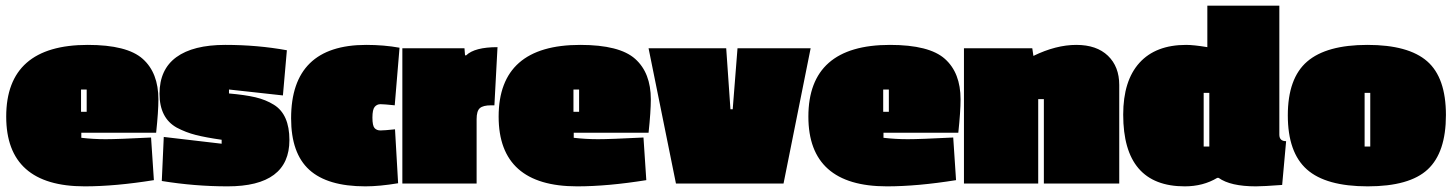

<svg xmlns="http://www.w3.org/2000/svg" viewBox="-20 -650 5145 680"><path d="M541 -298Q541 -255 533 -180H268V-162Q311 -157 354 -157Q397 -157 515 -163L525 -12Q388 10 280 10Q2 10 2 -237Q2 -491 291 -491Q430 -491 485.5 -441.5Q541 -392 541 -298ZM287 -254V-333H267V-254Z M996 -472 982 -312 791 -333V-319Q848 -314 884.5 -305.5Q921 -297 950 -279Q1005 -245 1005 -154Q1005 10 786 10Q670 10 553 -9L560 -165L765 -141V-155Q709 -163 673.5 -172Q638 -181 606 -198Q545 -232 545 -318Q545 -404 604.5 -447.5Q664 -491 778 -491Q892 -491 996 -472Z M1379 -192 1390 -1Q1324 10 1274 10Q1140 10 1075.5 -48.5Q1011 -107 1011 -231Q1011 -491 1277 -491Q1340 -491 1395 -481L1378 -277Q1340 -281 1327.5 -281Q1315 -281 1307 -271.5Q1299 -262 1299 -233.5Q1299 -205 1306.5 -196.5Q1314 -188 1327.5 -188Q1341 -188 1379 -192Z M1668 -228V0H1405V-479H1625L1627 -454H1631Q1661 -483 1742 -483L1731 -277H1719Q1691 -277 1679.5 -267Q1668 -257 1668 -228Z M2285 -298Q2285 -255 2277 -180H2012V-162Q2055 -157 2098 -157Q2141 -157 2259 -163L2269 -12Q2132 10 2024 10Q1746 10 1746 -237Q1746 -491 2035 -491Q2174 -491 2229.5 -441.5Q2285 -392 2285 -298ZM2031 -254V-333H2011V-254Z M2851 -479 2755 0H2374L2277 -479H2552L2567 -263H2575L2592 -479Z M3382 -298Q3382 -255 3374 -180H3109V-162Q3152 -157 3195 -157Q3238 -157 3356 -163L3366 -12Q3229 10 3121 10Q2843 10 2843 -237Q2843 -491 3132 -491Q3271 -491 3326.5 -441.5Q3382 -392 3382 -298ZM3128 -254V-333H3108V-254Z M3640 -452Q3720 -491 3792 -491Q3864 -491 3904 -452.5Q3944 -414 3944 -349V0H3677V-299H3657V0H3394V-479H3636Z M4428 10Q4338 10 4296 -20H4291Q4241 10 4176 10Q3958 10 3958 -244Q3958 -364 4015.5 -427.5Q4073 -491 4181 -491Q4208 -491 4256 -483V-630H4511V-173Q4511 -150 4535 -150L4521 5Q4454 10 4428 10ZM4263 -131V-321H4243V-131Z M4541 -241.5Q4541 -373 4609.5 -432Q4678 -491 4823 -491Q4968 -491 5034.5 -433Q5101 -375 5101 -242.5Q5101 -110 5036.5 -50Q4972 10 4824 10Q4676 10 4608.5 -50Q4541 -110 4541 -241.5ZM4833 -131V-321H4813V-131Z"/></svg>

Font: Passion One Black
Style: Regular
Weight: 900
Designer: Alejandro Lo Celso
Foundry: Fontstage
Version: Version 1.002